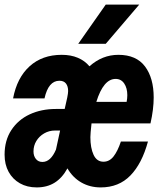

<svg xmlns="http://www.w3.org/2000/svg" viewBox="-33 -805 703 837"><path d="M264 -408Q264 -429 254.5 -441Q245 -453 226 -453Q178 -453 161 -376H24Q41 -466 96 -516Q151 -566 236 -566Q276 -566 306.5 -553Q337 -540 357 -516Q413 -566 483 -566Q561 -566 599 -515.5Q637 -465 637 -380Q637 -329 623 -267H366Q361 -222 361 -207Q361 -160 375 -130Q389 -100 418 -100Q444 -100 462 -123Q480 -146 494 -188H612Q586 -92 535.5 -40Q485 12 406 12Q359 12 321.5 -9.5Q284 -31 261 -71Q238 -29 205 -8.5Q172 12 127 12Q85 12 53.5 -6Q22 -24 4.5 -56Q-13 -88 -13 -131Q-13 -193 16.5 -238Q46 -283 96.5 -306.5Q147 -330 211 -330H249L260 -379Q264 -399 264 -408ZM152 -99Q188 -99 211 -153L229 -236H207Q181 -236 159.5 -223.5Q138 -211 125.5 -190.5Q113 -170 113 -145Q113 -125 123.5 -112Q134 -99 152 -99ZM519 -361Q522 -376 522 -390Q522 -421 508.5 -441Q495 -461 471 -461Q418 -461 387 -361ZM428 -785H574L428 -614H308Z"/></svg>

Font: Azeret Mono SemiBold
Style: Italic
Weight: 600
Italic angle: -12°
Designer: Martin Vácha
Foundry: Displaay
Version: Version 1.000; Glyphs 3.0.3, build 3074